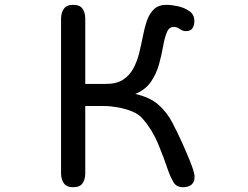

<svg xmlns="http://www.w3.org/2000/svg" viewBox="-20 -783 1040 806"><path d="M287.1 2.9Q259.8 2.9 248 -13.7Q236.3 -30.3 236.3 -55.7V-704.1Q236.3 -729.5 248 -746.1Q259.8 -762.7 287.1 -762.7Q315.4 -762.7 326.7 -746.1Q337.9 -729.5 337.9 -704.1V-430.7H423.8Q469.7 -430.7 497.1 -448.7Q524.4 -466.8 540 -496.1Q555.7 -525.4 564.5 -561Q573.2 -596.7 580.1 -632.3Q586.9 -668 597.2 -697.3Q607.4 -726.6 626.5 -744.6Q645.5 -762.7 678.7 -762.7Q699.2 -762.7 726.6 -756.8Q753.9 -751 774.9 -736.3Q795.9 -721.7 795.9 -695.3Q795.9 -676.8 788.1 -664.6Q780.3 -652.3 759.8 -652.3Q747.1 -652.3 734.9 -661.1Q722.7 -669.9 709 -669.9Q689.5 -669.9 680.2 -647Q670.9 -624 664.6 -587.9Q658.2 -551.8 647.5 -512.7Q636.7 -473.6 613.8 -439.9Q590.8 -406.2 547.9 -388.7Q608.4 -375 644 -344.2Q679.7 -313.5 702.6 -270Q725.6 -226.6 749 -173.8Q752.9 -165 760.7 -147Q768.6 -128.9 776.9 -108.4Q785.2 -87.9 791 -69.8Q796.9 -51.8 796.9 -42Q796.9 -18.6 783.7 -7.8Q770.5 2.9 748 2.9Q719.7 2.9 707 -20Q694.3 -43 686.5 -65.4Q668 -121.1 643.6 -179.7Q619.1 -238.3 580.1 -283.2Q563.5 -303.7 534.2 -315.4Q504.9 -327.1 473.6 -332.5Q442.4 -337.9 417 -337.9H337.9V-55.7Q337.9 -30.3 326.7 -13.7Q315.4 2.9 287.1 2.9Z"/></svg>

Font: Kosugi Maru
Style: Regular
Weight: 400
Designer: MOTOYA
Version: Version 4.002